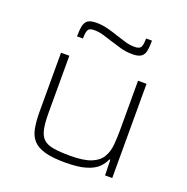

<svg xmlns="http://www.w3.org/2000/svg" viewBox="-130 -848 952 977"><g transform="rotate(20 345.5 -359.0)"><path d="M325 8Q257 8 215.5 -3.5Q174 -15 152 -38.5Q130 -62 122.5 -100Q115 -138 115 -191V-510H160V-201Q160 -147 167 -113.5Q174 -80 192.5 -62.5Q211 -45 246.5 -39Q282 -33 338 -33Q410 -33 450 -49Q490 -65 507.5 -94.5Q525 -124 528.5 -163Q532 -202 532 -246V-510H578V0H539L537 -84H532Q522 -60 501 -39Q480 -18 438 -5Q396 8 325 8ZM163 -616Q163 -652 168 -674Q173 -696 188 -705.5Q203 -715 234 -715Q265 -715 295.5 -707Q326 -699 358 -688Q382 -680 406 -673Q430 -666 457 -666Q483 -666 490 -679.5Q497 -693 497 -726H529Q529 -690 524 -668Q519 -646 503.5 -636.5Q488 -627 458 -627Q423 -627 393.5 -635.5Q364 -644 332 -654Q308 -662 284.5 -669Q261 -676 234 -676Q209 -676 202 -662.5Q195 -649 195 -616Z"/></g></svg>

Font: Saira Expanded ExtraLight
Style: Regular
Weight: 250
Width: 7
Designer: Hector Gatti with collaboration of the Omnibus-Type team
Foundry: Omnibus-Type
Version: Version 1.101